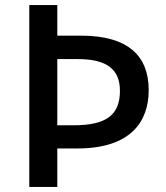

<svg xmlns="http://www.w3.org/2000/svg" viewBox="-20 -734 653 754"><path d="M564 -380C564 -513 485 -594 298 -594H205V-714H95V0H205V-151H284C496 -151 564 -259 564 -380ZM269 -242H205V-502H285C401 -502 451 -461 451 -377C451 -280 394 -242 269 -242Z"/></svg>

Font: Noto Sans Balinese Medium
Style: Regular
Weight: 500
Designer: Aditya Bayu, David Williams
Foundry: David Williams
Version: Version 2.005